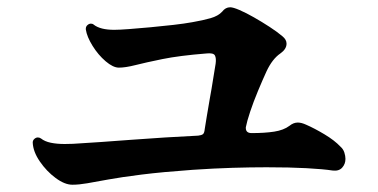

<svg xmlns="http://www.w3.org/2000/svg" viewBox="-20 -630 1040 528"><path d="M179 -122Q158 -122 133 -140.5Q108 -159 89.5 -186Q71 -213 70 -238Q70 -244 74.5 -248Q79 -252 84 -252Q89 -252 93 -249Q103 -241 119.5 -237.5Q136 -234 158 -234Q169 -234 180.5 -234.5Q192 -235 204 -236Q222 -237 258 -239.5Q294 -242 340 -245.5Q386 -249 434.5 -252Q483 -255 525 -257Q534 -258 538 -261Q542 -264 543 -275Q545 -286 548.5 -309Q552 -332 557 -359Q562 -386 566 -412Q570 -438 573 -455Q575 -470 571 -477.5Q567 -485 548 -483Q473 -477 426.5 -467.5Q380 -458 352.5 -451Q325 -444 307 -444Q291 -444 270.5 -461.5Q250 -479 234.5 -504Q219 -529 216 -549V-551Q216 -557 220.5 -561Q225 -565 230 -565Q235 -565 238 -562Q256 -548 294 -548Q308 -548 334.5 -550Q361 -552 393.5 -555Q426 -558 456.5 -561.5Q487 -565 509 -569Q538 -574 559 -580Q580 -586 591 -598Q600 -610 613 -610Q621 -610 638.5 -602.5Q656 -595 678 -582.5Q700 -570 721.5 -556Q743 -542 757 -530Q768 -521 768 -510Q768 -495 751 -483Q729 -468 713 -434Q702 -410 689.5 -380Q677 -350 668 -323Q659 -296 656 -280V-278Q656 -264 672 -264Q708 -264 734 -268Q760 -272 776 -284Q787 -293 799 -293Q809 -293 822 -287Q845 -277 872.5 -260.5Q900 -244 916 -227Q924 -220 927 -210.5Q930 -201 930 -193Q930 -179 921 -169Q912 -159 895 -161Q869 -165 823 -167.5Q777 -170 713 -170Q670 -170 619.5 -168.5Q569 -167 510 -163Q426 -157 370 -150Q314 -143 278.5 -136.5Q243 -130 220 -126Q197 -122 179 -122Z"/></svg>

Font: Zen Antique Soft
Style: Regular
Weight: 400
Designer: Yoshimichi Ohira
Foundry: Positype
Version: Version 1.001